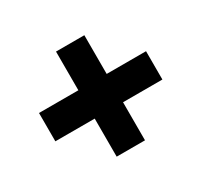

<svg xmlns="http://www.w3.org/2000/svg" viewBox="-110 -738 805 769"><g transform="rotate(-30 293.0 -354.0)"><path d="M358 -418H540V-287H358V-111H227V-287H45V-418H227V-597H358Z"/></g></svg>

Font: Noto Sans Cherokee Black
Style: Regular
Weight: 900
Designer: Monotype Design Team
Foundry: Monotype Imaging Inc.
Version: Version 2.001; ttfautohint (v1.8.4.7-5d5b)